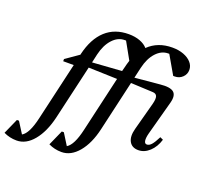

<svg xmlns="http://www.w3.org/2000/svg" viewBox="-364 -965 1464 1403"><g transform="rotate(20 367.5 -263.0)"><path d="M-96 251Q-150 251 -197 228L-144 109H-128L-73 196Q-24 169 5 40L109 -410H27V-427L129 -498L130 -504Q160 -630 231 -695Q302 -760 411 -760Q460 -760 498.5 -745.5Q537 -731 558 -706Q631 -777 744 -777Q793 -777 831.5 -762.5Q870 -748 892.5 -722.5Q915 -697 915 -665Q915 -631 890.5 -607.5Q866 -584 831 -584H819L737 -726Q733 -726 729 -726Q677 -726 635.5 -681Q594 -636 576 -558L557 -475L751 -493Q828 -501 855.5 -477.5Q883 -454 867 -394L795 -128Q785 -90 788.5 -68.5Q792 -47 809 -47Q827 -47 844 -66Q861 -85 884 -131L908 -120Q890 -60 850.5 -23.5Q811 13 764 13Q714 13 693.5 -24.5Q673 -62 690 -125L748 -341Q759 -383 752 -402Q745 -421 719 -422L547 -430L457 -38Q430 80 372 149Q314 218 241 218Q187 218 140 195L193 76H209L264 164Q313 136 342 7L441 -423L218 -430L120 -6Q92 112 34.5 181.5Q-23 251 -96 251ZM243 -541 228 -474 456 -490 464 -521Q471 -551 480 -578L407 -709Q402 -709 396 -709Q344 -709 302.5 -663.5Q261 -618 243 -541Z"/></g></svg>

Font: Platypi
Style: Italic
Weight: 400
Italic angle: -13°
Designer: David Sargent
Foundry: Bolt Cutter Type
Version: Version 1.200; ttfautohint (v1.8.4.7-5d5b)